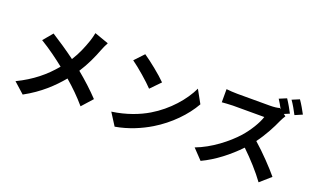

<svg xmlns="http://www.w3.org/2000/svg" viewBox="-96 -1374 3172 1950"><g transform="rotate(20 1490.0 -399.0)"><path d="M692 -788C687 -762 677 -721 668 -696C641 -618 609 -539 558 -459C477 -519 374 -589 294 -639L208 -536C310 -475 405 -403 476 -347C378 -228 259 -131 96 -52L211 51C380 -41 495 -152 583 -258C663 -189 734 -120 804 -38L907 -153C840 -224 757 -301 669 -373C729 -465 774 -565 804 -645C813 -668 832 -712 845 -734Z M1241 -760 1147 -660C1220 -609 1345 -500 1397 -444L1499 -549C1441 -609 1311 -713 1241 -760ZM1116 -94 1200 38C1341 14 1470 -42 1571 -103C1732 -200 1865 -338 1941 -473L1863 -614C1800 -479 1669 -326 1499 -225C1402 -167 1272 -116 1116 -94Z M2955 -731C2937 -766 2901 -829 2874 -867L2795 -834C2822 -797 2855 -738 2876 -697ZM2771 -671 2828 -695C2811 -729 2774 -794 2748 -832L2669 -799C2687 -772 2707 -737 2724 -705L2712 -714C2692 -707 2652 -702 2609 -702H2256C2226 -702 2165 -705 2138 -709V-567C2159 -568 2214 -574 2256 -574H2595C2573 -503 2512 -404 2446 -329C2352 -224 2197 -102 2036 -42L2139 66C2276 2 2409 -103 2515 -214C2609 -124 2702 -21 2767 69L2881 -31C2822 -103 2701 -231 2602 -317C2669 -407 2725 -513 2759 -591C2768 -612 2786 -642 2794 -654Z"/></g></svg>

Font: Genne Gothic Bold
Style: Regular
Weight: 700
Designer: Ryoko NISHIZUKA (kana & ideographs); Paul D. Hunt (Latin, Greek & Cyrillic); Wenlong ZHANG (bopomofo); Sandoll Communica
Foundry: Adobe Systems Incorporated
Version: Version 1.004;PS 1.004;hotconv 16.6.51;makeotf.lib2.5.65220